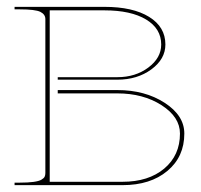

<svg xmlns="http://www.w3.org/2000/svg" viewBox="-20 -540 585 560"><path d="M22.5 0V-7.3H37.6Q62 -7.3 77.9 -9.5Q93.8 -11.7 100.8 -15.9Q107.9 -20 110.1 -24.4Q112.3 -28.8 112.3 -35.2V-484.4Q112.3 -498 97.7 -505.4Q83 -512.7 37.6 -512.7H22.5V-520H284.7Q367.7 -520 415 -490.7Q462.4 -461.4 462.4 -410.2Q462.4 -367.7 421.4 -337.6Q380.4 -307.6 322.3 -307.6H148.4V-314.9H322.3Q375 -314.9 412.6 -343Q450.2 -371.1 450.2 -410.2Q450.2 -456.5 406 -483.2Q361.8 -509.8 284.7 -509.8H125V-9.8H337.4Q413.1 -9.8 459 -48.3Q504.9 -86.9 504.9 -150.4Q504.9 -198.7 451.2 -233.2Q397.5 -267.6 322.3 -267.6H148.4V-277.3H322.3Q402.8 -277.3 460.2 -240.2Q517.6 -203.1 517.6 -150.4Q517.6 -82.5 468 -41.3Q418.5 0 337.4 0Z"/></svg>

Font: ZnikomitNo25
Style: Regular
Weight: 100
Designer: gluk
Foundry: gluk
Version: Version 0.56